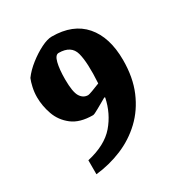

<svg xmlns="http://www.w3.org/2000/svg" viewBox="-141 -585 740 785"><g transform="rotate(-30 228.5 -192.5)"><path d="M213 -482Q313 -482 365.5 -421.5Q418 -361 418 -253Q418 -171 391.5 -108.5Q365 -46 319 -2.5Q273 41 214 65.5Q155 90 90 97V31Q178 11 221 -39Q264 -89 278 -157L275 -159Q250 -145 227.5 -132Q205 -119 199 -119Q137 -119 101.5 -146.5Q66 -174 51.5 -215Q37 -256 37 -297Q37 -320 42 -342.5Q47 -365 53 -379Q72 -405 102 -428.5Q132 -452 162 -467Q192 -482 213 -482ZM204 -410Q188 -410 180.5 -380Q173 -350 173 -303Q173 -243 186.5 -221.5Q200 -200 223 -200Q227 -200 245 -206.5Q263 -213 282 -221Q288 -317 275.5 -363.5Q263 -410 204 -410Z"/></g></svg>

Font: Grenze Gotisch
Style: Bold
Weight: 700
Designer: Renata Polastri
Foundry: Omnibus-Type
Version: Version 1.001